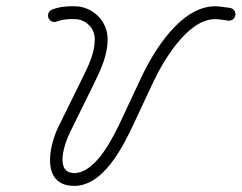

<svg xmlns="http://www.w3.org/2000/svg" viewBox="-20 -587 790 628"><path d="M138.5 -528.3C142.8 -517.5 155.1 -512.3 165.8 -516.6C183 -523.5 204.6 -525.3 223 -524.5C223 -524.5 223.2 -524.5 223.4 -524.5C223.6 -524.5 223.9 -524.5 223.9 -524.5C259.9 -524.5 290.1 -495.4 290.1 -459.1C290.1 -414.7 270.4 -374 251.2 -335C224.4 -280.6 197.6 -226.2 170.8 -171.7C139.3 -107.7 113.7 21 223 21C319 21 383 -108.5 417.3 -181.8C438.1 -226.2 458.9 -270.7 479.7 -315.1C511.9 -384 592.3 -524.5 683.8 -524.5C698.4 -524.5 712.7 -520.8 727.2 -519.5C738.7 -518.4 749 -526.8 750.1 -538.4C751.2 -549.9 742.7 -560.2 731.2 -561.3C715.3 -562.8 699.9 -566.5 683.8 -566.5C571.4 -566.5 482.4 -420 441.7 -332.9C420.9 -288.5 400.1 -244 379.3 -199.6C354.1 -145.8 295.7 -21 223 -21C157 -21 192.1 -119.9 208.5 -153.2C235.3 -207.6 262.1 -262 288.9 -316.5C311 -361.5 332.1 -407.8 332.1 -459.1C332.1 -518.5 282.9 -566.5 223.9 -566.5C223.9 -566.5 224.1 -566.5 224.3 -566.5C224.5 -566.5 224.7 -566.5 224.7 -566.5C200.4 -567.5 173 -564.7 150.2 -555.6C139.4 -551.3 134.2 -539 138.5 -528.3Z"/></svg>

Font: FRB American Cursive Guidelines Medium
Style: Italic
Weight: 500
Italic angle: -25°
Version: Version 2.0;Modular Font Editor K font №1